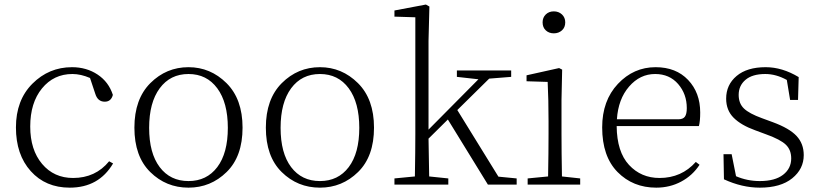

<svg xmlns="http://www.w3.org/2000/svg" viewBox="-20 -820 3641 853"><path d="M464.8 -103.5 482.4 -93.8Q418.9 13.7 290 13.7Q182.6 13.7 116.7 -59.6Q50.8 -132.8 50.8 -253.9Q50.8 -375 124 -448.2Q197.3 -521.5 299.8 -521.5Q364.3 -521.5 413.6 -488.8Q462.9 -456.1 481.4 -398.4Q473.6 -368.2 445.3 -368.2Q414.1 -368.2 403.3 -403.3L379.9 -473.6Q338.9 -491.2 301.8 -491.2Q218.8 -491.2 166.5 -427.2Q114.3 -363.3 114.3 -257.8Q114.3 -154.3 167 -91.8Q219.7 -29.3 304.7 -29.3Q404.3 -29.3 464.8 -103.5Z M817.4 13.7Q717.8 13.7 647.5 -55.7Q577.1 -125 577.1 -252.9Q577.1 -379.9 647.9 -450.7Q718.8 -521.5 817.4 -521.5Q915 -521.5 986.3 -450.7Q1057.6 -379.9 1057.6 -252.9Q1057.6 -125 986.8 -55.7Q916 13.7 817.4 13.7ZM689.5 -77.6Q736.3 -15.6 817.4 -15.6Q898.4 -15.6 945.3 -77.6Q992.2 -139.6 992.2 -252Q992.2 -364.3 945.3 -427.7Q898.4 -491.2 817.4 -491.2Q736.3 -491.2 689.5 -427.7Q642.6 -364.3 642.6 -252Q642.6 -139.6 689.5 -77.6Z M1401.4 13.7Q1301.8 13.7 1231.4 -55.7Q1161.1 -125 1161.1 -252.9Q1161.1 -379.9 1231.9 -450.7Q1302.7 -521.5 1401.4 -521.5Q1499 -521.5 1570.3 -450.7Q1641.6 -379.9 1641.6 -252.9Q1641.6 -125 1570.8 -55.7Q1500 13.7 1401.4 13.7ZM1273.4 -77.6Q1320.3 -15.6 1401.4 -15.6Q1482.4 -15.6 1529.3 -77.6Q1576.2 -139.6 1576.2 -252Q1576.2 -364.3 1529.3 -427.7Q1482.4 -491.2 1401.4 -491.2Q1320.3 -491.2 1273.4 -427.7Q1226.6 -364.3 1226.6 -252Q1226.6 -139.6 1273.4 -77.6Z M2194.3 -35.2 2275.4 -27.3V0H2147.5L1969.7 -289.1L1883.8 -204.1Q1883.8 -185.5 1886.7 -36.1L1971.7 -27.3V0H1732.4V-27.3L1823.2 -36.1Q1825.2 -149.4 1825.2 -225.6V-743.2L1732.4 -746.1V-773.4L1872.1 -799.8L1887.7 -791L1883.8 -638.7V-244.1L2105.5 -467.8L2009.8 -478.5V-506.8H2251V-478.5L2153.3 -470.7L2011.7 -331.1Z M2390.6 -720.7Q2390.6 -742.2 2404.8 -755.9Q2418.9 -769.5 2440.4 -769.5Q2461.9 -769.5 2476.6 -755.9Q2491.2 -742.2 2491.2 -720.7Q2491.2 -698.2 2476.6 -685.1Q2461.9 -671.9 2440.4 -671.9Q2418.9 -671.9 2404.8 -685.1Q2390.6 -698.2 2390.6 -720.7ZM2476.6 -36.1 2557.6 -27.3V0H2324.2V-27.3L2415 -36.1Q2417 -145.5 2417 -225.6V-281.2Q2417 -378.9 2413.1 -456.1L2319.3 -459V-485.4L2463.9 -517.6L2477.5 -510.7L2474.6 -377V-225.6Q2474.6 -145.5 2476.6 -36.1Z M2720.7 -290H2993.2Q3014.6 -290 3022.9 -301.8Q3031.2 -313.5 3031.2 -339.8Q3031.2 -402.3 2992.7 -446.8Q2954.1 -491.2 2890.6 -491.2Q2823.2 -491.2 2774.9 -435.5Q2726.6 -379.9 2720.7 -290ZM3085 -259.8H2719.7Q2720.7 -145.5 2774.4 -87.4Q2828.1 -29.3 2910.2 -29.3Q3007.8 -29.3 3071.3 -100.6L3087.9 -87.9Q3056.6 -40 3006.3 -13.2Q2956.1 13.7 2895.5 13.7Q2792 13.7 2723.6 -55.7Q2655.3 -125 2655.3 -253.9Q2655.3 -373 2725.1 -447.3Q2794.9 -521.5 2892.6 -521.5Q2983.4 -521.5 3037.1 -464.8Q3090.8 -408.2 3090.8 -320.3Q3090.8 -281.2 3085 -259.8Z M3365.2 -294.9 3413.1 -277.3Q3487.3 -250 3519 -215.8Q3550.8 -181.6 3550.8 -130.9Q3550.8 -69.3 3499.5 -27.8Q3448.2 13.7 3355.5 13.7Q3276.4 13.7 3196.3 -23.4L3194.3 -134.8H3230.5L3250 -37.1Q3299.8 -15.6 3355.5 -15.6Q3422.9 -15.6 3459 -43.5Q3495.1 -71.3 3495.1 -116.2Q3495.1 -154.3 3471.2 -177.2Q3447.3 -200.2 3384.8 -222.7L3335 -241.2Q3272.5 -263.7 3239.3 -296.9Q3206.1 -330.1 3206.1 -381.8Q3206.1 -443.4 3252.4 -482.4Q3298.8 -521.5 3381.8 -521.5Q3455.1 -521.5 3528.3 -477.5L3525.4 -376H3490.2L3475.6 -464.8Q3427.7 -491.2 3379.9 -491.2Q3322.3 -491.2 3292 -465.3Q3261.7 -439.5 3261.7 -398.4Q3261.7 -360.4 3285.2 -337.9Q3308.6 -315.4 3365.2 -294.9Z"/></svg>

Font: GenYoMin TW TTF ExtraLight
Style: Regular
Weight: 250
Version: Version 1.300